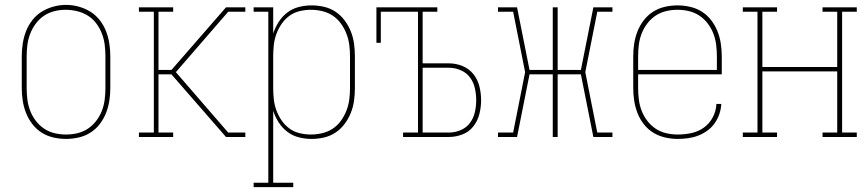

<svg xmlns="http://www.w3.org/2000/svg" viewBox="-20 -560 3540 785"><path d="M250 8Q224 8 198 2Q172 -4 150 -18Q128 -32 112 -53Q96 -74 86.5 -98Q77 -122 73 -148Q69 -174 69 -200V-330Q69 -356 73 -382Q77 -408 86.5 -432.5Q96 -457 112.5 -478Q129 -499 151 -512.5Q173 -526 198.5 -533Q224 -540 250 -540Q276 -540 301.5 -533Q327 -526 349 -512.5Q371 -499 387.5 -478Q404 -457 413.5 -432.5Q423 -408 427 -382Q431 -356 431 -330V-200Q431 -174 427 -148Q423 -122 413.5 -98Q404 -74 388 -53Q372 -32 350 -18Q328 -4 302 2Q276 8 250 8ZM250 -10Q274 -10 297 -15.5Q320 -21 339.5 -34Q359 -47 373.5 -66Q388 -85 396.5 -107Q405 -129 408 -152.5Q411 -176 411 -200V-330Q411 -354 408 -377.5Q405 -401 396.5 -423Q388 -445 373.5 -464.5Q359 -484 338.5 -496.5Q318 -509 294.5 -514.5Q271 -520 248 -520Q224 -520 201 -514Q178 -508 159 -495Q140 -482 126 -463Q112 -444 103.5 -422Q95 -400 92 -376.5Q89 -353 89 -330V-200Q89 -176 92 -152.5Q95 -129 103.5 -107Q112 -85 126.5 -66Q141 -47 160.5 -34Q180 -21 203 -15.5Q226 -10 250 -10Z M548 0V-18H609V-512H548V-530H688V-512H628V-274H681L904 -530H983V-512H913L699 -265L913 -18H983V0H904L681 -256H628V-18H688V0Z M1017 205V187H1077V-512H1017V-530H1097V-423Q1105 -448 1119.5 -470.5Q1134 -493 1155 -509Q1176 -525 1202 -531.5Q1228 -538 1254 -538Q1280 -538 1305.5 -532Q1331 -526 1352.5 -511.5Q1374 -497 1389.5 -476Q1405 -455 1414.5 -431Q1424 -407 1427.5 -381.5Q1431 -356 1431 -330V-200Q1431 -174 1427.5 -148.5Q1424 -123 1414.5 -99Q1405 -75 1389.5 -54Q1374 -33 1352.5 -18.5Q1331 -4 1305.5 2Q1280 8 1254 8Q1228 8 1202 1.5Q1176 -5 1155 -21Q1134 -37 1119.5 -59.5Q1105 -82 1097 -107V187H1179V205ZM1251 -10Q1274 -10 1297.5 -15.5Q1321 -21 1340.5 -34Q1360 -47 1374 -66.5Q1388 -86 1396.5 -108Q1405 -130 1408 -153Q1411 -176 1411 -200V-330Q1411 -354 1408 -377Q1405 -400 1396.5 -422Q1388 -444 1374 -463.5Q1360 -483 1340.5 -496Q1321 -509 1297.5 -514.5Q1274 -520 1251 -520Q1228 -520 1205 -514.5Q1182 -509 1163.5 -495.5Q1145 -482 1131.5 -462.5Q1118 -443 1110 -421Q1102 -399 1099.5 -376Q1097 -353 1097 -330V-200Q1097 -177 1099.5 -154Q1102 -131 1110 -109Q1118 -87 1131.5 -67.5Q1145 -48 1163.5 -34.5Q1182 -21 1205 -15.5Q1228 -10 1251 -10Z M1628 0V-18H1689V-512H1537V-385H1519V-530H1768V-512H1708V-301H1816Q1844 -301 1871 -290Q1898 -279 1915.5 -257Q1933 -235 1940 -207Q1947 -179 1947 -150Q1947 -122 1940 -94Q1933 -66 1915.5 -43.5Q1898 -21 1871 -10.5Q1844 0 1816 0ZM1708 -18H1816Q1840 -18 1863.5 -28Q1887 -38 1901.5 -57.5Q1916 -77 1921.5 -101.5Q1927 -126 1927 -150Q1927 -175 1921.5 -199.5Q1916 -224 1901.5 -243.5Q1887 -263 1863.5 -273Q1840 -283 1816 -283H1708Z M2016 0V-18H2078L2127 -265L2078 -512H2016V-530H2094L2145 -274H2240V-530H2260V-274H2355L2406 -530H2484V-512H2422L2373 -265L2422 -18H2484V0H2406L2355 -256H2260V0H2240V-256H2145L2094 0Z M2751 8Q2725 8 2699 2Q2673 -4 2651 -17.5Q2629 -31 2612.5 -52Q2596 -73 2586.5 -97.5Q2577 -122 2573 -148Q2569 -174 2569 -200V-330Q2569 -356 2573 -382Q2577 -408 2586.5 -432Q2596 -456 2612 -477Q2628 -498 2650 -512Q2672 -526 2698 -532Q2724 -538 2750 -538Q2776 -538 2802 -532Q2828 -526 2850 -512Q2872 -498 2888 -477Q2904 -456 2913.5 -432Q2923 -408 2927 -382Q2931 -356 2931 -330V-256H2589V-200Q2589 -176 2592 -152.5Q2595 -129 2603.5 -107Q2612 -85 2626.5 -66Q2641 -47 2660.5 -34Q2680 -21 2703.5 -15.5Q2727 -10 2751 -10Q2779 -10 2807 -16Q2835 -22 2858 -38.5Q2881 -55 2894.5 -81Q2908 -107 2909 -135H2929Q2928 -114 2921 -93.5Q2914 -73 2901.5 -55.5Q2889 -38 2871.5 -25.5Q2854 -13 2834.5 -5.5Q2815 2 2793.5 5Q2772 8 2751 8ZM2911 -274V-330Q2911 -354 2908 -377.5Q2905 -401 2896.5 -423Q2888 -445 2873.5 -464Q2859 -483 2839.5 -496Q2820 -509 2797 -514.5Q2774 -520 2750 -520Q2726 -520 2703 -514.5Q2680 -509 2660.5 -496Q2641 -483 2626.5 -464Q2612 -445 2603.5 -423Q2595 -401 2592 -377.5Q2589 -354 2589 -330V-274Z M3017 0V-18H3077V-512H3017V-530H3157V-512H3097V-286H3403V-512H3343V-530H3483V-512H3423V-18H3483V0H3343V-18H3403V-268H3097V-18H3157V0Z"/></svg>

Font: Iosevka Slab Thin
Style: Regular
Weight: 100
Monospace: yes
Designer: Belleve Invis
Foundry: Belleve Invis
Version: Version 11.1.0; ttfautohint (v1.8.3)